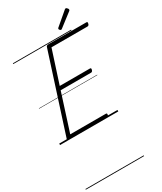

<svg xmlns="http://www.w3.org/2000/svg" viewBox="-457 -1526 1932 2289"><g transform="rotate(-30 508.5 -381.5)"><path d="M128 0Q113 0 107 -5.5Q101 -11 105 -23L449 -1091Q453 -1101 459.5 -1105.5Q466 -1110 481 -1110H1003Q1014 -1110 1016 -1104Q1018 -1098 1015 -1085Q1012 -1072 1005.5 -1066Q999 -1060 989 -1060H494L349 -612H765Q776 -612 778 -605.5Q780 -599 777 -587Q773 -574 767 -568Q761 -562 751 -562H333L169 -50H660Q670 -50 672.5 -44Q675 -38 672 -25Q668 -12 662 -6Q656 0 646 0ZM699 -1183Q692 -1183 683.5 -1191.5Q675 -1200 675 -1207Q675 -1210 675.5 -1213Q676 -1216 680 -1220L855 -1369Q860 -1372 863 -1375Q866 -1378 871 -1378Q878 -1378 885 -1372.5Q892 -1367 897 -1359.5Q902 -1352 902 -1345Q902 -1341 901 -1337.5Q900 -1334 895 -1330L713 -1190Q708 -1187 705.5 -1185Q703 -1183 699 -1183ZM0 605H802V615H0ZM0 -20H802V0H0ZM0 -505H802V-500H0ZM0 -1125H802V-1115H0Z"/></g></svg>

Font: Playwrite CU Guides
Style: Regular
Weight: 400
Designer: Veronika Burian, José Scaglione
Foundry: TypeTogether
Version: Version 1.003